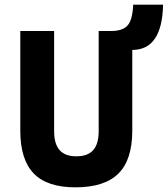

<svg xmlns="http://www.w3.org/2000/svg" viewBox="-20 -788 719 823"><path d="M307 -118Q356 -118 379.5 -144.5Q403 -171 403 -226V-655H455Q506 -655 527 -679Q548 -703 551 -768H679Q677 -671 644 -622.5Q611 -574 547 -574V-228Q547 -103 487.5 -44Q428 15 303 15Q182 15 124.5 -44.5Q67 -104 67 -228V-655H212V-226Q212 -171 235.5 -144.5Q259 -118 307 -118Z"/></svg>

Font: Intel One Mono
Style: Bold
Weight: 700
Monospace: yes
Designer: Fred Shallcrass
Foundry: Frere-Jones Type LLC
Version: Version 1.400;hotconv 1.1.0;makeotfexe 2.6.0;FJTRelease1.4